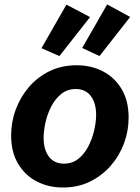

<svg xmlns="http://www.w3.org/2000/svg" viewBox="-20 -835 632 868"><path d="M264.6 12.7Q198.7 12.7 145.5 -15.1Q92.3 -43 61.3 -95.7Q30.3 -148.4 30.3 -223.1Q30.3 -283.7 51.5 -340.6Q72.8 -397.5 111.6 -442.4Q150.4 -487.3 204.8 -513.7Q259.3 -540 326.2 -540Q392.6 -540 445.8 -512.2Q499 -484.4 530.3 -431.6Q561.5 -378.9 561.5 -303.7Q561.5 -242.7 540.3 -186Q519 -129.4 479.5 -84.5Q439.9 -39.6 385.5 -13.4Q331.1 12.7 264.6 12.7ZM269 -95.2Q307.1 -95.2 334.7 -117.4Q362.3 -139.6 379.9 -174.3Q397.5 -209 406 -246.8Q414.6 -284.7 414.6 -315.4Q414.6 -369.1 390.6 -400.9Q366.7 -432.6 322.3 -432.6Q284.7 -432.6 257.1 -410.4Q229.5 -388.2 211.7 -353.5Q193.8 -318.8 185.5 -281Q177.2 -243.2 177.2 -211.9Q177.2 -158.2 201.2 -126.7Q225.1 -95.2 269 -95.2ZM248.5 -581.5 167.5 -617.2 280.3 -814 387.2 -757.8ZM429.7 -581.5 351.6 -618.2 464.4 -814.9 568.4 -758.3Z"/></svg>

Font: Schibsted Grotesk
Style: Bold Italic
Weight: 700
Italic angle: -12°
Designer: Bakken & Baeck AS, Henrik Kongsvoll
Foundry: Schibsted ASA
Version: Version 1.100;gftools[0.9.25]